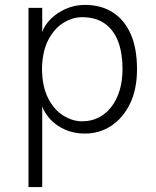

<svg xmlns="http://www.w3.org/2000/svg" viewBox="-20 -532 634 782"><path d="M152 -98V230H96V-500H152V-402Q162 -430 187 -455Q212 -480 248 -496Q284 -512 326 -512Q392 -512 439.5 -481.5Q487 -451 512.5 -393Q538 -335 538 -250Q538 -168 509.5 -109.5Q481 -51 433 -19.5Q385 12 326 12Q281 12 245 -4Q209 -20 185.5 -45.5Q162 -71 152 -98ZM314 -38Q364 -38 401 -65Q438 -92 458.5 -140Q479 -188 479 -252Q479 -315 461.5 -362Q444 -409 407.5 -435.5Q371 -462 314 -462Q275 -462 237.5 -438.5Q200 -415 176 -368Q152 -321 151 -250Q152 -179 176 -132Q200 -85 237.5 -61.5Q275 -38 314 -38Z"/></svg>

Font: Inclusive Sans Light
Style: Regular
Weight: 300
Designer: Olivia King
Foundry: Olivia King
Version: Version 2.004